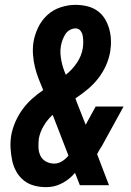

<svg xmlns="http://www.w3.org/2000/svg" viewBox="-20 -763 540 791"><path d="M170 8Q144 8 120 1.5Q96 -5 77.5 -20Q59 -35 47 -56.5Q35 -78 30 -102.5Q25 -127 23.5 -152.5Q22 -178 26 -204Q31 -232 42.5 -259Q54 -286 71 -310Q88 -334 110.5 -354.5Q133 -375 158 -392Q148 -415 139 -438.5Q130 -462 124 -486.5Q118 -511 116 -537Q114 -563 118 -590Q123 -620 137 -649.5Q151 -679 175 -701Q199 -723 230 -733Q261 -743 291 -743Q315 -743 338.5 -737.5Q362 -732 380.5 -719Q399 -706 411 -687Q423 -668 429.5 -645.5Q436 -623 437 -599Q438 -575 434 -550Q429 -521 416.5 -493Q404 -465 385 -440.5Q366 -416 341.5 -395.5Q317 -375 291 -358Q291 -355 292.5 -353Q294 -351 294 -348L333 -249L374 -324H489L400 -162Q394 -153 389 -144.5Q384 -136 380 -128L429 0H309L289 -51Q269 -27 242 -11.5Q215 4 187 7ZM251 -455Q278 -476 297 -504.5Q316 -533 321 -564Q323 -577 323 -589.5Q323 -602 321 -614.5Q319 -627 311.5 -636.5Q304 -646 291 -646Q279 -646 267 -639Q255 -632 248.5 -621Q242 -610 237.5 -598Q233 -586 231 -574Q228 -558 229 -542.5Q230 -527 233 -512Q236 -497 240.5 -483Q245 -469 251 -455ZM204 -89Q220 -89 235.5 -98.5Q251 -108 262 -122L197 -290Q175 -270 160 -244.5Q145 -219 140 -192Q138 -174 138.5 -155.5Q139 -137 146.5 -121.5Q154 -106 169.5 -97.5Q185 -89 204 -89Z"/></svg>

Font: Iosevka Extrabold Oblique
Style: Regular
Weight: 800
Italic angle: -9°
Monospace: yes
Designer: Belleve Invis
Foundry: Belleve Invis
Version: Version 32.5.0; ttfautohint (v1.8.4)